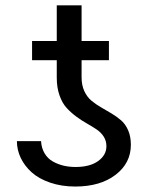

<svg xmlns="http://www.w3.org/2000/svg" viewBox="-20 -680 550 710"><path d="M42.5 -158.2H131.8Q133.3 -132.3 145 -112.8Q156.7 -93.3 175.5 -82.8Q194.3 -72.3 215.1 -67.4Q235.8 -62.5 259.3 -62.5Q312.5 -62.5 343 -84.5Q373.5 -106.4 373.5 -139.6Q373.5 -159.2 363.5 -174.8Q353.5 -190.4 337.2 -201.4Q320.8 -212.4 301.3 -223.4Q281.7 -234.4 262.2 -248.8Q242.7 -263.2 226.3 -281Q210 -298.8 200 -327.6Q189.9 -356.4 189.9 -393.1V-457.5H98.6V-528.3H189.9V-660.2H281.7V-528.3H382.8V-457.5H281.7V-394.5Q281.7 -365.2 291.7 -343.3Q301.8 -321.3 317.9 -307.9Q334 -294.4 353.5 -283.2Q373 -272 392.3 -260.5Q411.6 -249 427.7 -235.1Q443.8 -221.2 453.9 -198.2Q463.9 -175.3 463.9 -144.5Q463.9 -76.7 407.2 -33.4Q350.6 9.8 258.3 9.8Q207.5 9.8 165.5 -4.6Q123.5 -19 97.2 -42.7Q70.8 -66.4 56.6 -96.2Q42.5 -126 42.5 -158.2Z"/></svg>

Font: Bert Sans Medium
Style: Regular
Weight: 500
Designer: Christian Robertson, Adam Twardoch, & Cristiano Sobral
Foundry: Google
Version: Version 12.135;January 10, 2020;FontCreator 12.0.0.2547 64-b